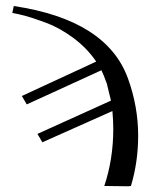

<svg xmlns="http://www.w3.org/2000/svg" viewBox="-20 -449 509 648"><path d="M106.4 2.9 354.5 -109.4Q341.8 -162.1 340.8 -166Q330.1 -196.3 322.3 -211.9L70.3 -96.7L53.7 -125L304.7 -241.2Q273.4 -287.1 227.1 -321.3Q180.7 -355.5 134.3 -372.6Q87.9 -389.6 63.5 -396Q39.1 -402.3 21.5 -405.3L26.4 -428.7Q340.8 -381.8 412.1 -183.6Q446.3 -88.9 446.3 8.8Q446.3 97.7 421.9 178.7L413.1 179.7Q334 178.7 332 178.7Q362.3 87.9 362.3 -13.7Q362.3 -42 359.4 -74.2L123 31.2Z"/></svg>

Font: Crimson Text
Style: Regular
Weight: 400
Version: Version 0.13